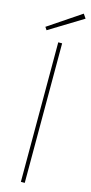

<svg xmlns="http://www.w3.org/2000/svg" viewBox="-148 -924 456 957"><g transform="rotate(15 80.5 -445.5)"><path d="M71 0V-720H91V0ZM-1 -763 -11 -778 157 -891 172 -869Z"/></g></svg>

Font: DM Sans 9pt Thin
Style: Regular
Weight: 250
Version: Version 4.004;gftools[0.9.30]